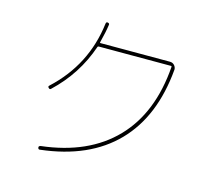

<svg xmlns="http://www.w3.org/2000/svg" viewBox="-107 -911 1214 1051"><g transform="rotate(15 500.0 -385.5)"><path d="M173.8 -338.9Q168 -332 160.2 -339.8Q152.3 -346.7 160.2 -353.5Q339.8 -519.5 369.1 -760.7Q371.1 -771.5 378.9 -769.5Q390.6 -767.6 388.7 -758.8Q382.8 -715.8 367.2 -655.3Q365.2 -650.4 371.1 -650.4H763.7Q779.3 -650.4 789.1 -639.6Q798.8 -628.9 798.8 -615.2Q775.4 -343.8 624 -188Q472.7 -32.2 201.2 -1Q191.4 1 189.5 -9.8Q187.5 -18.6 199.2 -21.5Q462.9 -51.8 611.3 -205.6Q759.8 -359.4 779.3 -626Q779.3 -629.9 775.4 -629.9H365.2Q361.3 -629.9 359.4 -626Q302.7 -460 173.8 -338.9Z"/></g></svg>

Font: Rounded-L Mgen+ 2m thin
Style: Regular
Weight: 100
Designer: [Source Han Sans]
Ryoko NISHIZUKA  (kana & ideographs); Paul D. Hunt (Latin, Greek & Cyrillic); Wenlong ZHANG  (bopomofo
Version: Version 1.059.20150602